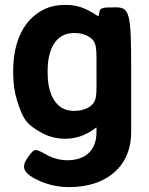

<svg xmlns="http://www.w3.org/2000/svg" viewBox="-20 -558 610 786"><path d="M375 -31V-17C375 57 330 98 256 98C227 98 202 91 181 81C126 53 125 43 97 82C69 121 63 148 147 185C181 199 220 208 263 208C300 208 335 203 366 193C453 165 517 96 517 -18V-273C517 -505 511 -528 453 -528C395 -528 389 -526 386 -504C383 -481 386 -495 328 -522C306 -532 280 -538 248 -538C215 -538 185 -532 159 -519C78 -479 34 -389 34 -268V-258C34 -218 39 -182 49 -149C74 -69 88 -48 155 -12C180 1 211 10 247 10C276 10 301 4 322 -5C377 -30 375 -44 375 -31ZM375 -264C375 -163 380 -140 340 -117C325 -109 306 -104 283 -104C264 -104 248 -108 234 -116C194 -140 175 -193 175 -258V-268C175 -349 203 -423 284 -423C307 -423 325 -418 340 -410C379 -388 375 -365 375 -264Z"/></svg>

Font: Asimov Print
Style: A
Weight: 500
Designer: Google
Version: Version 2.000980: 2014